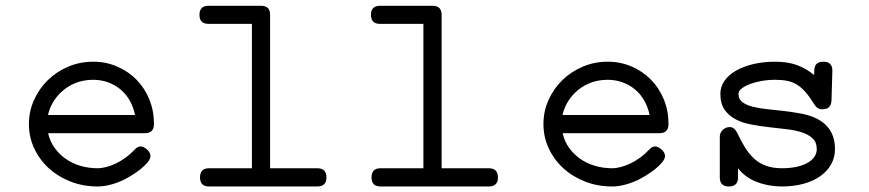

<svg xmlns="http://www.w3.org/2000/svg" viewBox="-20 -638 3050 674"><path d="M451.7 -111.8Q462.4 -124 473.6 -124Q479 -124 485.1 -120.8Q491.2 -117.7 496.3 -113Q501.5 -108.4 504.9 -102.5Q508.3 -96.7 508.3 -90.8Q508.3 -80.1 498 -67.9Q487.8 -55.7 473.1 -43.9Q458.5 -32.2 442.4 -22.5Q426.3 -12.7 414.6 -6.8Q364.7 16.6 322.8 16.6Q272 16.6 228 -0.5Q184.1 -17.6 151.6 -47.1Q119.1 -76.7 100.3 -116.7Q81.5 -156.7 81.5 -202.6Q81.5 -247.1 99.4 -286.9Q117.2 -326.7 147.9 -356.7Q178.7 -386.7 219.7 -404.1Q260.7 -421.4 307.1 -421.4Q352.1 -421.4 391.1 -404.5Q430.2 -387.7 459 -358.4Q487.8 -329.1 504.2 -289.1Q520.5 -249 520.5 -202.6Q520.5 -170.4 488.8 -170.4H148.9Q155.3 -142.1 171.4 -119.4Q187.5 -96.7 210.4 -80.6Q233.4 -64.5 262.2 -55.9Q291 -47.4 322.8 -47.4Q336.9 -47.4 353.5 -51.8Q370.1 -56.2 387 -64.2Q403.8 -72.3 420.4 -84.2Q437 -96.2 451.7 -111.8ZM191.9 -312Q158.7 -278.8 148.4 -234.4H454.1Q448.2 -263.2 434.8 -286.1Q421.4 -309.1 401.9 -325Q382.3 -340.8 358.2 -349.4Q334 -357.9 307.1 -357.9Q239.3 -357.9 191.9 -312Z M711.9 -554.2Q680.2 -554.2 680.2 -585.9Q680.2 -617.7 711.9 -617.7H896.5Q928.2 -617.7 928.2 -585.9V-47.4H1093.8Q1126 -47.4 1126 -15.1Q1126 16.6 1093.8 16.6H713.9Q682.1 16.6 682.1 -15.1Q682.1 -47.4 713.9 -47.4H864.3V-554.2Z M1314 -554.2Q1282.2 -554.2 1282.2 -585.9Q1282.2 -617.7 1314 -617.7H1498.5Q1530.3 -617.7 1530.3 -585.9V-47.4H1695.8Q1728 -47.4 1728 -15.1Q1728 16.6 1695.8 16.6H1315.9Q1284.2 16.6 1284.2 -15.1Q1284.2 -47.4 1315.9 -47.4H1466.3V-554.2Z M2257.8 -111.8Q2268.6 -124 2279.8 -124Q2285.2 -124 2291.3 -120.8Q2297.4 -117.7 2302.5 -113Q2307.6 -108.4 2311 -102.5Q2314.5 -96.7 2314.5 -90.8Q2314.5 -80.1 2304.2 -67.9Q2293.9 -55.7 2279.3 -43.9Q2264.6 -32.2 2248.5 -22.5Q2232.4 -12.7 2220.7 -6.8Q2170.9 16.6 2128.9 16.6Q2078.1 16.6 2034.2 -0.5Q1990.2 -17.6 1957.8 -47.1Q1925.3 -76.7 1906.5 -116.7Q1887.7 -156.7 1887.7 -202.6Q1887.7 -247.1 1905.5 -286.9Q1923.3 -326.7 1954.1 -356.7Q1984.9 -386.7 2025.9 -404.1Q2066.9 -421.4 2113.3 -421.4Q2158.2 -421.4 2197.3 -404.5Q2236.3 -387.7 2265.1 -358.4Q2293.9 -329.1 2310.3 -289.1Q2326.7 -249 2326.7 -202.6Q2326.7 -170.4 2294.9 -170.4H1955.1Q1961.4 -142.1 1977.5 -119.4Q1993.7 -96.7 2016.6 -80.6Q2039.6 -64.5 2068.4 -55.9Q2097.2 -47.4 2128.9 -47.4Q2143.1 -47.4 2159.7 -51.8Q2176.3 -56.2 2193.1 -64.2Q2210 -72.3 2226.6 -84.2Q2243.2 -96.2 2257.8 -111.8ZM1998 -312Q1964.8 -278.8 1954.6 -234.4H2260.3Q2254.4 -263.2 2241 -286.1Q2227.5 -309.1 2208 -325Q2188.5 -340.8 2164.3 -349.4Q2140.1 -357.9 2113.3 -357.9Q2045.4 -357.9 1998 -312Z M2838.4 -390.6Q2838.9 -406.7 2846.9 -414.1Q2855 -421.4 2871.6 -421.4Q2886.7 -421.4 2894.3 -413.3Q2901.9 -405.3 2901.9 -391.1V-388.7L2898.9 -285.2Q2897.9 -269 2889.9 -261.7Q2881.8 -254.4 2866.2 -254.4Q2856.4 -254.4 2850.1 -258.8Q2843.8 -263.2 2838.9 -271Q2822.8 -297.4 2808.1 -314.2Q2793.5 -331.1 2777.6 -340.8Q2761.7 -350.6 2743.4 -354.2Q2725.1 -357.9 2701.7 -357.9Q2676.8 -357.9 2653.6 -353.8Q2630.4 -349.6 2612.3 -342.8Q2594.2 -335.9 2583.3 -327.1Q2572.3 -318.4 2572.3 -308.6Q2572.3 -290 2585.7 -279.8Q2599.1 -269.5 2621.3 -263.7Q2643.6 -257.8 2672.1 -254.9Q2700.7 -252 2730.7 -248.5Q2760.7 -245.1 2790 -239.7Q2819.3 -234.4 2842.8 -223.6Q2911.1 -191.9 2911.1 -114.7Q2911.1 -85 2897.5 -60.8Q2883.8 -36.6 2859.1 -19.3Q2834.5 -2 2800.3 7.3Q2766.1 16.6 2725.1 16.6Q2677.7 16.6 2636.7 0.7Q2595.7 -15.1 2570.8 -47.4V-15.1Q2570.8 16.6 2538.6 16.6Q2506.8 16.6 2506.8 -15.1V-158.7Q2506.8 -171.9 2517.1 -181.9Q2527.3 -191.9 2542 -191.9Q2557.6 -191.9 2567.4 -172.4Q2581.1 -143.6 2595.2 -120.6Q2609.4 -97.7 2627.2 -81.3Q2645 -64.9 2668.7 -56.2Q2692.4 -47.4 2725.1 -47.4Q2751 -47.4 2773.4 -51.8Q2795.9 -56.2 2812.3 -64.9Q2828.6 -73.7 2837.9 -86.2Q2847.2 -98.6 2847.2 -114.7Q2847.2 -138.7 2832.5 -152.3Q2817.9 -166 2794.2 -173.6Q2770.5 -181.2 2740 -184.6Q2709.5 -188 2678 -191.7Q2646.5 -195.3 2616 -201.2Q2585.4 -207 2561.8 -219.5Q2538.1 -231.9 2523.4 -253.2Q2508.8 -274.4 2508.8 -308.6Q2508.8 -333.5 2523.2 -354.2Q2537.6 -375 2563.5 -389.9Q2589.4 -404.8 2624.5 -413.1Q2659.7 -421.4 2701.7 -421.4Q2744.6 -421.4 2777.3 -409.7Q2810.1 -397.9 2837.9 -374.5Z"/></svg>

Font: Erica Type
Style: Regular
Weight: 400
Designer: Peter Wiegel
Foundry: Peter Wiegel
Version: Version 1.000 2010 initial release